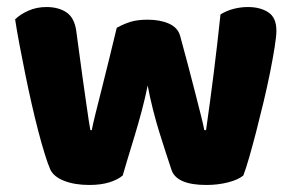

<svg xmlns="http://www.w3.org/2000/svg" viewBox="-20 -516 831 546"><path d="M400 -273Q393 -238 383 -200.5Q373 -163 362.5 -128.5Q352 -94 343 -64.5Q334 -35 329 -17Q315 -5 291 2.5Q267 10 234 10Q193 10 163 -1.5Q133 -13 123 -34Q116 -50 107 -79Q98 -108 88.5 -144.5Q79 -181 69.5 -223Q60 -265 51.5 -307Q43 -349 35.5 -388.5Q28 -428 23 -461Q37 -475 60.5 -485.5Q84 -496 112 -496Q147 -496 169.5 -480.5Q192 -465 197 -427Q207 -351 214 -301.5Q221 -252 225.5 -220.5Q230 -189 232.5 -172.5Q235 -156 237 -146H241Q244 -162 251.5 -192.5Q259 -223 269 -262Q279 -301 290 -346.5Q301 -392 312 -437Q332 -448 351.5 -454Q371 -460 400 -460Q435 -460 460 -449Q485 -438 492 -415Q504 -371 515 -329.5Q526 -288 535 -252.5Q544 -217 551 -189.5Q558 -162 561 -146H566Q577 -223 587.5 -306Q598 -389 607 -475Q625 -486 645 -491Q665 -496 685 -496Q720 -496 743 -481Q766 -466 766 -429Q766 -413 761 -381.5Q756 -350 748 -310Q740 -270 729.5 -226Q719 -182 708.5 -141.5Q698 -101 688.5 -68Q679 -35 672 -17Q658 -5 629 2.5Q600 10 567 10Q483 10 468 -32Q462 -50 453 -77.5Q444 -105 434 -137Q424 -169 415 -204.5Q406 -240 400 -273Z"/></svg>

Font: Baloo Da 2 ExtraBold
Style: Regular
Weight: 800
Designer: Noopur Datye, Sulekha Rajkumar and Ek Type
Foundry: Ek Type
Version: Version 1.640;hotconv 1.0.111;makeotfexe 2.5.65597; ttfautoh